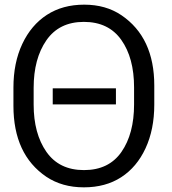

<svg xmlns="http://www.w3.org/2000/svg" viewBox="-20 -761 733 816"><path d="M37.1 -311.5V-388.7Q37.1 -494.1 74.7 -574.2Q112.3 -654.3 179.2 -697.8Q246.1 -741.2 337.9 -741.2Q429.7 -741.2 496.1 -696.3Q635.7 -601.6 635.7 -397.5V-316.4Q635.7 -210.9 598.6 -130.9Q561.5 -50.8 495.1 -7.8Q428.7 35.2 336.4 35.2Q244.1 35.2 176.8 -9.8Q37.1 -104.5 37.1 -311.5ZM123 -316.4Q123 -193.4 177.2 -115.7Q231.4 -38.1 336.9 -38.1Q442.4 -38.1 496.1 -115.2Q549.8 -192.4 549.8 -317.4V-389.6Q549.8 -514.6 495.6 -591.3Q441.4 -668 336.4 -668Q231.4 -668 177.2 -589.8Q123 -511.7 123 -387.7ZM204.1 -317.4V-385.7H472.7V-317.4Z"/></svg>

Font: GenEi M Gothic v2 Regular
Style: Regular
Weight: 400
Version: Version 2.0